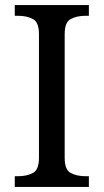

<svg xmlns="http://www.w3.org/2000/svg" viewBox="-20 -734 407 754"><path d="M38 0V-42H51Q85 -42 109 -54.5Q133 -67 133 -114V-600Q133 -647 109 -659.5Q85 -672 51 -672H38V-714H329V-672H316Q282 -672 258 -659.5Q234 -647 234 -600V-114Q234 -67 258 -54.5Q282 -42 316 -42H329V0Z"/></svg>

Font: Noto Serif Old Uyghur
Style: Regular
Weight: 400
Designer: Lewis McGuffie
Foundry: Google LLC
Version: Version 1.003; ttfautohint (v1.8.4.7-5d5b)